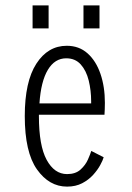

<svg xmlns="http://www.w3.org/2000/svg" viewBox="-20 -682 490 713"><path d="M229 11Q162.5 11 117.2 -53Q72 -117 72 -251Q72 -379 115 -445.5Q158 -512 228 -512Q273.5 -512 305 -484Q336.5 -456 353 -408Q369.5 -360 369.5 -300Q369.5 -287 369 -275.8Q368.5 -264.5 368 -256H124.5Q124.5 -253.5 124.5 -250.5Q124.5 -141.5 153.2 -88.5Q182 -35.5 229 -35.5Q260.5 -35.5 279 -52.2Q297.5 -69 306.5 -89.5Q315.5 -110 319 -121.5L365 -98Q362 -87 352.2 -69Q342.5 -51 325.8 -32.5Q309 -14 285 -1.5Q261 11 229 11ZM226 -465.5Q183.5 -465.5 157.8 -422.8Q132 -380 126.5 -298H318.5V-305.5Q318.5 -346 309.5 -382.8Q300.5 -419.5 280 -442.5Q259.5 -465.5 226 -465.5ZM101 -662H160.5V-576.5H101ZM290 -662H349.5V-576.5H290Z"/></svg>

Font: Trispace Condensed ExtraLight
Style: Regular
Weight: 200
Width: 3
Designer: Tyler Finck
Foundry: Etcetera Type Company
Version: Version 1.210; ttfautohint (v1.8.3)